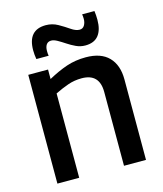

<svg xmlns="http://www.w3.org/2000/svg" viewBox="-112 -835 779 919"><g transform="rotate(-15 277.0 -376.0)"><path d="M58 0V-539H156V-492Q205 -519 249 -534Q293 -549 345 -549Q420 -549 458.5 -509.5Q497 -470 497 -399V0H388V-366Q388 -457 300 -457Q264 -457 232.5 -446Q201 -435 166 -418V0ZM115 -602Q113 -613 112 -624.5Q111 -636 111 -646Q111 -747 200 -747Q232 -747 259.5 -731.5Q287 -716 310 -700Q333 -684 352 -684Q368 -684 376 -697.5Q384 -711 384 -729Q384 -741 382 -752H443Q446 -731 446 -708Q446 -658 424.5 -631Q403 -604 359 -604Q335 -604 313.5 -614Q292 -624 272.5 -637Q253 -650 236 -659.5Q219 -669 206 -669Q190 -669 182 -657.5Q174 -646 174 -626Q174 -612 176 -602Z"/></g></svg>

Font: Georama Medium
Style: Regular
Weight: 500
Designer: Jean-Baptiste Levee
Foundry: Production Type
Version: Version 1.000